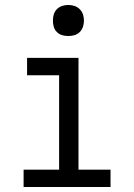

<svg xmlns="http://www.w3.org/2000/svg" viewBox="-20 -753 540 773"><path d="M75 0V-70H218V-450H89V-520H296V-70H425V0ZM255 -608Q242 -608 230 -611.5Q218 -615 209 -624Q200 -633 196.5 -645Q193 -657 193 -670Q193 -683 196.5 -695Q200 -707 209 -716Q218 -725 230 -729Q242 -733 255 -733Q268 -733 280 -729Q292 -725 301 -716Q310 -707 314 -695Q318 -683 318 -670Q318 -657 314 -645Q310 -633 301 -624Q292 -615 280 -611.5Q268 -608 255 -608Z"/></svg>

Font: Iosevka Term
Style: Regular
Weight: 400
Monospace: yes
Designer: Belleve Invis
Foundry: Belleve Invis
Version: Version 30.0.1